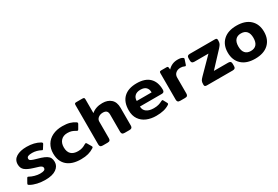

<svg xmlns="http://www.w3.org/2000/svg" viewBox="55 -1617 3715 2569"><g transform="rotate(-30 1912.5 -332.5)"><path d="M47 -36Q31 -45 31 -54Q31 -59 36 -67L71 -129Q77 -139 83 -139Q90 -139 98 -134Q127 -117 170.5 -105Q214 -93 250 -93Q294 -93 313.5 -102.5Q333 -112 333 -135Q333 -150 320.5 -160.5Q308 -171 286 -178.5Q264 -186 210 -202Q127 -227 89 -259Q51 -291 51 -350Q51 -421 110.5 -458Q170 -495 270 -495Q388 -495 471 -447Q487 -438 487 -428Q487 -422 481 -413L447 -359Q441 -349 435 -349Q430 -349 421 -355Q396 -369 362 -378Q328 -387 294 -387Q252 -387 231 -377.5Q210 -368 210 -344Q210 -324 233.5 -312.5Q257 -301 312 -286L367 -270Q418 -253 446 -235Q474 -217 486 -193Q498 -169 498 -132Q498 -68 440 -26.5Q382 15 271 15Q207 15 149 2Q91 -11 47 -36Z M535 -239Q535 -315 569.5 -373Q604 -431 669 -463Q734 -495 822 -495Q887 -495 933 -482Q979 -469 1017 -443Q1027 -436 1027 -427Q1027 -419 1021 -410L987 -351Q980 -339 973 -339Q968 -339 956 -346Q927 -364 900 -373Q873 -382 835 -382Q772 -382 735.5 -343.5Q699 -305 699 -239Q699 -169 735.5 -134Q772 -99 841 -99Q879 -99 907.5 -108.5Q936 -118 963 -135Q975 -142 980 -142Q987 -142 994 -130L1031 -67Q1036 -59 1036 -54Q1036 -46 1024 -38Q982 -11 934.5 2Q887 15 822 15Q685 15 610 -50.5Q535 -116 535 -239Z M1118 -43V-651Q1118 -668 1124 -674Q1130 -680 1148 -680H1241Q1259 -680 1265.5 -674Q1272 -668 1272 -651V-438Q1337 -495 1441 -495Q1523 -495 1572.5 -450.5Q1622 -406 1622 -318V-43Q1622 -21 1611.5 -10.5Q1601 0 1577 0H1502Q1477 0 1466.5 -10.5Q1456 -21 1456 -43V-308Q1456 -347 1438 -364Q1420 -381 1383 -381Q1342 -381 1312.5 -358.5Q1283 -336 1283 -300V-43Q1283 -21 1273 -10.5Q1263 0 1238 0H1164Q1139 0 1128.5 -10.5Q1118 -21 1118 -43Z M1699 -233Q1699 -361 1769.5 -428Q1840 -495 1971 -495Q2100 -495 2166.5 -430Q2233 -365 2233 -245Q2233 -203 2195 -203H1855Q1855 -149 1895.5 -119.5Q1936 -90 2007 -90Q2049 -90 2080 -98.5Q2111 -107 2140 -123Q2150 -128 2154 -128Q2161 -128 2167 -117L2196 -63Q2200 -56 2200 -51Q2200 -43 2189 -35Q2149 -9 2099 3Q2049 15 1984 15Q1903 15 1838.5 -12.5Q1774 -40 1736.5 -95.5Q1699 -151 1699 -233ZM2085 -289Q2085 -339 2057 -367Q2029 -395 1972 -395Q1915 -395 1885 -366.5Q1855 -338 1855 -289Z M2315 -43V-451Q2315 -468 2321 -474Q2327 -480 2345 -480H2425Q2437 -480 2442.5 -476Q2448 -472 2449 -462L2453 -430Q2513 -495 2603 -495Q2632 -495 2650.5 -490.5Q2669 -486 2683 -476Q2692 -469 2692 -462Q2692 -459 2690 -453L2665 -378Q2661 -366 2652 -366Q2648 -366 2642 -369Q2616 -382 2582 -382Q2538 -382 2509 -357Q2480 -332 2480 -290V-43Q2480 -21 2470 -10.5Q2460 0 2435 0H2361Q2336 0 2325.5 -10.5Q2315 -21 2315 -43Z M2736 -33Q2736 -69 2744.5 -87Q2753 -105 2781 -133L3003 -358H2786Q2762 -358 2751.5 -368.5Q2741 -379 2741 -401V-438Q2741 -460 2751.5 -470Q2762 -480 2786 -480H3172Q3191 -480 3198 -473.5Q3205 -467 3205 -449Q3205 -413 3196 -394.5Q3187 -376 3161 -347L2950 -121H3171Q3195 -121 3205.5 -111Q3216 -101 3216 -78V-42Q3216 -20 3205.5 -10Q3195 0 3171 0H2772Q2751 0 2743.5 -7.5Q2736 -15 2736 -33Z M3233 -240Q3233 -358 3306.5 -426.5Q3380 -495 3513 -495Q3647 -495 3720.5 -426.5Q3794 -358 3794 -240Q3794 -122 3720.5 -53.5Q3647 15 3513 15Q3380 15 3306.5 -53.5Q3233 -122 3233 -240ZM3630 -240Q3630 -307 3600 -341Q3570 -375 3513 -375Q3457 -375 3427 -341Q3397 -307 3397 -240Q3397 -173 3427 -138.5Q3457 -104 3513 -104Q3570 -104 3600 -138Q3630 -172 3630 -240Z"/></g></svg>

Font: Mitr Medium
Style: Regular
Weight: 500
Designer: Thanarat Vachiruckul
Foundry: Cadson Demak
Version: Version 1.003